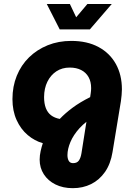

<svg xmlns="http://www.w3.org/2000/svg" viewBox="-20 -730 676 967"><path d="M346.7 217.7Q297 217.7 259.3 199Q221.7 180.3 200.7 147.7Q179.7 115 179.7 74Q179.7 53.3 184.8 30.3Q190 7.3 195.7 -8.7Q154.3 -20.3 119.3 -50Q84.3 -79.7 63.5 -125.7Q42.7 -171.7 42.7 -230.7Q42.7 -294.7 64.5 -348.3Q86.3 -402 126.3 -441.2Q166.3 -480.3 220.5 -502.2Q274.7 -524 339 -524Q419 -524 476 -493.3Q533 -462.7 563.5 -407.8Q594 -353 594 -280Q594 -266.3 592.5 -251.2Q591 -236 589 -220.7L546.7 36Q537 95.7 508.7 136.2Q480.3 176.7 438.8 197.2Q397.3 217.7 346.7 217.7ZM348 91.7Q368.3 91.7 377.5 78.2Q386.7 64.7 390.3 41.7L415.3 -116.7Q395.7 -101 380.3 -84.2Q365 -67.3 353.5 -49.8Q342 -32.3 334.7 -14.8Q327.3 2.7 323.5 19.3Q319.7 36 319.7 51.3Q319.7 68.7 326.3 80.2Q333 91.7 348 91.7ZM281 -131Q307.7 -159.3 345.3 -187.3Q383 -215.3 434 -240.7L437 -261Q438 -268 438.5 -274.2Q439 -280.3 439 -286.3Q439 -318.7 426 -341.8Q413 -365 388.8 -377.3Q364.7 -389.7 331 -389.7Q292.7 -389.7 263.8 -370.7Q235 -351.7 218.7 -318.5Q202.3 -285.3 202 -241Q202 -208.7 210.8 -185.7Q219.7 -162.7 237.3 -149.3Q255 -136 281 -131ZM280.7 -582 215.7 -709.7H332L363.7 -643L420 -709.7H542.7L432.7 -582Z"/></svg>

Font: MuseoModerno Thin
Style: Italic
Weight: 100
Italic angle: -9°
Designer: Pablo Cosgaya, Héctor Gatti, Marcela Romero, and the Authors of The MuseoModerno Project.
Foundry: Omnibus-Type Team
Version: Version 1.003